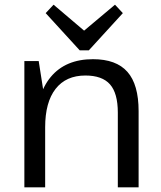

<svg xmlns="http://www.w3.org/2000/svg" viewBox="-20 -801 688 821"><path d="M483.8 -319.5Q483.8 -402.2 450.4 -440.2Q417 -478.1 345.2 -478.1Q262.2 -478.1 217.7 -421Q173.1 -363.9 173.1 -256.7L133.8 -186.7V-253.2Q133.8 -396 197 -471.9Q260.3 -547.9 377.6 -547.9Q477.1 -547.9 524.9 -493.7Q572.7 -439.5 572.7 -326V0H483.8ZM84.2 -540H145.5L173.1 -363.4V0H84.2ZM505.3 -744.9 359.8 -585.7H320.9L175.3 -744.9L209.1 -780.9L361 -651.8H318L471.7 -780.9Z"/></svg>

Font: Pathway Extreme 8pt Thin
Style: Regular
Weight: 100
Designer: Eduardo Rodriguez Tunni
Foundry: Eduardo Rodriguez Tunni
Version: Version 1.000